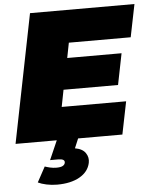

<svg xmlns="http://www.w3.org/2000/svg" viewBox="-61 -751 834 1042"><g transform="rotate(-5 355.5 -230.0)"><path d="M269 -178H620L584 0H2L142 -700H711L675 -522H338L322 -440H618L584 -270H287ZM208 240Q178 240 150 234Q122 228 104 219L149 136Q160 140 177 144Q194 148 212 148Q235 148 246 142Q257 136 259 126Q264 104 225 104H181L231 -10H347L321 52Q362 59 378.5 83.5Q395 108 389 137Q379 185 331 212.5Q283 240 208 240Z"/></g></svg>

Font: Montserrat Black
Style: Italic
Weight: 900
Italic angle: -11.3°
Designer: Julieta Ulanovsky
Foundry: Julieta Ulanovsky
Version: Version 9.000; ttfautohint (v1.8.4.7-5d5b)